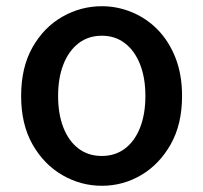

<svg xmlns="http://www.w3.org/2000/svg" viewBox="-20 -584 655 618"><path d="M308 14Q240 14 180.5 -20.5Q121 -55 84.5 -119.5Q48 -184 48 -275Q48 -367 84.5 -431.5Q121 -496 180.5 -530Q240 -564 308 -564Q358 -564 405 -544.5Q452 -525 488 -488Q524 -451 545 -397.5Q566 -344 566 -275Q566 -184 529.5 -119.5Q493 -55 434.5 -20.5Q376 14 308 14ZM308 -82Q351 -82 382.5 -106Q414 -130 431 -173.5Q448 -217 448 -275Q448 -333 431 -376.5Q414 -420 382.5 -444.5Q351 -469 308 -469Q264 -469 232.5 -444.5Q201 -420 184 -376.5Q167 -333 167 -275Q167 -217 184 -173.5Q201 -130 232.5 -106Q264 -82 308 -82Z"/></svg>

Font: Noto Sans SC Thin Medium
Style: Regular
Weight: 500
Version: Version 2.004-H2;hotconv 1.0.118;makeotfexe 2.5.65603